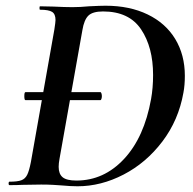

<svg xmlns="http://www.w3.org/2000/svg" viewBox="-20 -647 676 671"><path d="M65 -311Q65 -325 69 -325H331Q333 -325 334.5 -320.5Q336 -316 336 -311Q336 -306 334.5 -301.5Q333 -297 331 -297H69Q65 -297 65 -311ZM195 1Q183 0 165 -1Q147 -2 124 -2L58 -1Q42 0 13 0Q10 0 10 -6Q10 -12 13 -12Q41 -12 54.5 -17Q68 -22 75 -36Q82 -50 88 -81L170 -544Q174 -570 174 -577Q174 -598 162 -605.5Q150 -613 120 -613Q118 -613 118 -619Q118 -625 120 -625L167 -624Q207 -622 233 -622Q261 -622 291 -625Q331 -627 349 -627Q433 -627 496 -596.5Q559 -566 592.5 -510.5Q626 -455 626 -382Q626 -349 621 -323Q604 -227 547.5 -152.5Q491 -78 412 -37Q333 4 251 4Q227 4 195 1ZM508 -301Q515 -340 515 -385Q515 -482 473 -544.5Q431 -607 340 -607Q304 -607 289 -592.5Q274 -578 268 -542L188 -92Q185 -76 185 -64Q185 -39 199 -27.5Q213 -16 247 -16Q343 -16 413.5 -91.5Q484 -167 508 -301Z"/></svg>

Font: Cormorant Infant
Style: Bold Italic
Weight: 700
Italic angle: -10°
Designer: Christian Thalmann (Catharsis Fonts)
Foundry: Catharsis Fonts
Version: Version 4.000